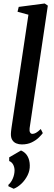

<svg xmlns="http://www.w3.org/2000/svg" viewBox="-20 -838 320 1128"><path d="M154 -85Q152 -68 156.8 -59.8Q161.5 -51.5 170.5 -51.5Q180 -51.5 191.2 -57.5Q202.5 -63.5 219.5 -80L231.5 -56Q223.5 -45 207.2 -29.2Q191 -13.5 166.2 -1.5Q141.5 10.5 108 10.5Q90 10.5 75.2 4.2Q60.5 -2 52 -15.8Q43.5 -29.5 44 -52Q44 -57 44.8 -64Q45.5 -71 46.5 -79Q47.5 -87 48.5 -93.5L147 -751.5L83 -769L90 -797.5L242.5 -817.5L261 -805ZM60.5 271 29 256 29.5 247.5Q45.5 234 55.5 210.2Q65.5 186.5 65.5 162Q65 143 57 128.5Q49 114 34 108V86.5L103.5 46Q129 57 141.8 79.8Q154.5 102.5 155 133Q156 163.5 142 191.8Q128 220 106 241Q84 262 60.5 271Z"/></svg>

Font: Merriweather 60pt Medium
Style: Italic
Weight: 500
Italic angle: -7.8°
Version: Version 2.101